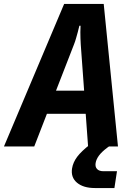

<svg xmlns="http://www.w3.org/2000/svg" viewBox="-22 -740 642 970"><path d="M-2 0 302 -720H502L574 0H423L411 -165H215L151 0ZM403 -282 386 -515Q385 -530 384.5 -547Q384 -564 384 -578Q384 -594 385 -610H379Q375 -594 371 -578Q367 -564 362.5 -547.5Q358 -531 352 -516L261 -282ZM544 -11 520 6Q492 27 478 46Q464 65 461 84Q458 103 468.5 114Q479 125 500 125H569L556 210H458Q399 210 367 183Q335 156 342 111Q347 80 368 52Q389 24 434 -11Z"/></svg>

Font: JetBrains Mono ExtraBold
Style: Italic
Weight: 800
Designer: Philipp Nurullin, Konstantin Bulenkov
Foundry: JetBrains
Version: Version 1.000; ttfautohint (v1.8.3)